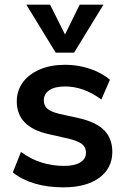

<svg xmlns="http://www.w3.org/2000/svg" viewBox="-20 -796 541 824"><path d="M35 -56 70 -144Q151 -84 255 -84Q300 -84 324.5 -99Q349 -114 349 -141Q349 -164 332 -177.5Q315 -191 274 -201L190 -220Q52 -250 52 -361Q52 -407 78 -442.5Q104 -478 151 -498Q198 -518 260 -518Q314 -518 364 -501.5Q414 -485 452 -454L415 -369Q339 -425 259 -425Q216 -425 192 -409Q168 -393 168 -365Q168 -343 182.5 -330Q197 -317 232 -308L318 -289Q393 -272 427.5 -236.5Q462 -201 462 -144Q462 -74 406 -33Q350 8 253 8Q116 8 35 -56ZM424 -776 298 -570H219L93 -776H195L259 -648L322 -776Z"/></svg>

Font: Muli
Style: Bold
Weight: 700
Designer: Vernon Adams
Foundry: Vernon Adams
Version: Version 2.001